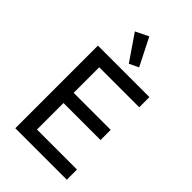

<svg xmlns="http://www.w3.org/2000/svg" viewBox="-279 -1050 1147 1147"><g transform="rotate(45 294.0 -477.0)"><path d="M297 -752 356 -780 268 -954 186 -914ZM525 0V-86H187V-310H500V-396H187V-612H525V-698H90V0Z"/></g></svg>

Font: IBM Plex Arabic Text
Style: Regular
Weight: 450
Designer: Mike Abbink, Paul van der Laan, Pieter van Rosmalen, Wael Morcos, Khajak Apelian
Foundry: Bold Monday
Version: Version 1.0